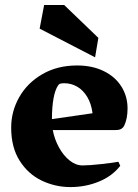

<svg xmlns="http://www.w3.org/2000/svg" viewBox="-20 -739 553 771"><path d="M492.2 -303.7Q492.2 -261.7 478.5 -233.9Q474.1 -225.6 466.3 -221.2Q458.5 -216.8 444.8 -216.8H191.9Q198.7 -180.2 216.6 -147.5Q234.4 -114.7 259.3 -94.7Q284.2 -74.7 311.5 -74.7Q339.4 -74.7 388.4 -80.3Q437.5 -85.9 455.6 -89.4L462.9 -73.2Q430.7 -31.7 377.2 -9.8Q323.7 12.2 262.7 12.2Q202.1 12.2 147.7 -13.7Q93.3 -39.6 59.1 -93.3Q24.9 -147 24.9 -226.6Q24.9 -292 57.4 -349.1Q89.8 -406.2 150.1 -441.2Q210.4 -476.1 289.6 -476.1Q350.6 -476.1 396.5 -453.6Q442.4 -431.2 467.3 -391.8Q492.2 -352.5 492.2 -303.7ZM351.6 -284.2Q346.7 -322.8 330.3 -349.9Q314 -377 290 -390.9Q266.1 -404.8 237.8 -404.8Q228.5 -404.8 222.4 -403.1Q216.3 -401.4 212.9 -395.5Q189 -358.9 188.5 -260.7ZM139.2 -624 157.2 -718.8H237.8L375 -586.9L361.8 -508.8Z"/></svg>

Font: Vesper Libre Heavy
Style: Regular
Weight: 900
Designer: Robert Keller & Kimya Gandhi
Foundry: Mota Italic
Version: Version 1.058